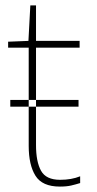

<svg xmlns="http://www.w3.org/2000/svg" viewBox="-20 -679 359 709"><path d="M18 -285V-310H270V-285ZM202 -15Q150 -15 131.5 -48.5Q113 -82 113 -143V-503H274V-528H113V-659H92L85 -528L10 -525V-503H86V-140Q86 -70 111 -30Q136 10 201 10Q226 10 243 6Q260 2 276 -3V-28Q244 -15 202 -15Z"/></svg>

Font: Noto Sans Display Thin
Style: Regular
Weight: 250
Designer: Monotype Design Team
Foundry: Monotype Imaging Inc.
Version: Version 1.900